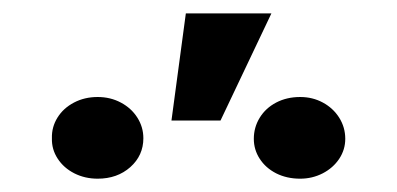

<svg xmlns="http://www.w3.org/2000/svg" viewBox="-20 -855 594 287"><path d="M257.8 -835H385.7L309.6 -674.8H236.3ZM126 -710Q145 -710 160.6 -701.7Q176.3 -693.4 185.3 -679.2Q194.3 -665 194.3 -648.4Q194.3 -622.6 174.8 -605.2Q155.3 -587.9 126 -587.9Q106.9 -587.9 91.1 -595.9Q75.2 -604 66.2 -617.9Q57.1 -631.8 57.6 -648.4Q57.1 -665 65.9 -679.2Q74.7 -693.4 90.6 -701.7Q106.4 -710 126 -710ZM428.7 -710Q447.3 -710 462.6 -701.7Q478 -693.4 487.1 -679Q496.1 -664.6 496.1 -647.5Q496.1 -631.3 487.1 -617.7Q478 -604 462.4 -595.9Q446.8 -587.9 428.7 -587.9Q408.7 -587.9 392.8 -595.9Q377 -604 368.2 -617.7Q359.4 -631.3 359.4 -647.5Q359.4 -664.6 368.2 -679Q377 -693.4 392.8 -701.7Q408.7 -710 428.7 -710Z"/></svg>

Font: Pretendard GOV
Style: Bold
Weight: 700
Designer: Base glyphs from Inter by Rasmus Andersson; Hangeul glyphs from Noto Sans CJK(Source Han Sans) by Jang Soo-young and Kan
Foundry: Kil Hyung-jin
Version: Version 1.309